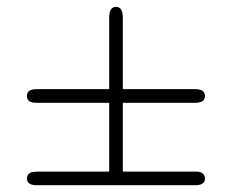

<svg xmlns="http://www.w3.org/2000/svg" viewBox="-20 -633 682 564"><path d="M59.1 -108.9Q59.1 -118.7 67.9 -125Q73.7 -128.9 96.2 -128.9H300.8V-331.1H85.9Q59.1 -331.1 59.1 -351.1Q59.1 -371.1 86.9 -371.1H300.8V-582Q300.8 -612.8 320.8 -612.8Q340.8 -612.8 340.8 -581.1V-371.1H554.2Q582 -371.1 582 -351.1Q582 -331.1 554.2 -331.1H340.8V-128.9H557.1Q578.1 -128.9 582 -111.8V-106Q580.1 -89.8 556.2 -88.9H87.9Q59.1 -88.9 59.1 -108.9Z"/></svg>

Font: CMU Bright
Style: Roman
Weight: 500
Version: Version 0.7.0